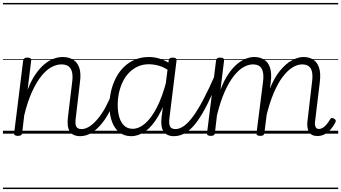

<svg xmlns="http://www.w3.org/2000/svg" viewBox="-20 -905 2310 1300"><path d="M524 17Q498 17 480.5 9Q463 1 452.5 -15Q442 -31 439 -55.5Q436 -80 440 -112L468 -344Q474 -385 468.5 -413Q463 -441 445.5 -455Q428 -469 395 -469Q364 -469 329.5 -451Q295 -433 261.5 -392Q228 -351 197.5 -285Q167 -219 144 -124L130 -4Q129 6 122 10.5Q115 15 101 15Q88 15 81 10.5Q74 6 76 -5L137 -496Q139 -506 145.5 -510.5Q152 -515 165 -515Q180 -515 186.5 -510Q193 -505 191 -494L167 -297Q191 -360 221 -403Q251 -446 282.5 -471.5Q314 -497 345 -508Q376 -519 404 -519Q444 -519 473.5 -502Q503 -485 516.5 -447Q530 -409 521 -346L494 -114Q487 -71 495 -51Q503 -31 533 -31Q543 -31 547.5 -23.5Q552 -16 551 -7Q550 2 543 9.5Q536 17 524 17ZM0 365H646V375H0ZM0 -20H646V0H0ZM0 -505H646V-500H0ZM0 -885H646V-875H0Z M522 17Q512 17 506.5 9.5Q501 2 502 -7Q503 -16 510.5 -23.5Q518 -31 532 -31Q559 -31 587 -49.5Q615 -68 642.5 -101Q670 -134 694 -178Q718 -222 738 -274Q742 -284 750 -285Q758 -286 765 -280.5Q772 -275 769 -265Q751 -208 725.5 -157Q700 -106 668 -67Q636 -28 599.5 -5.5Q563 17 522 17ZM646 365V375ZM646 -20V0ZM646 -505V-500ZM646 -885V-875Z M868 17Q823 17 790 -7.5Q757 -32 739 -79Q721 -126 721 -191Q721 -240 732 -287.5Q743 -335 764.5 -377Q786 -419 818.5 -451Q851 -483 893.5 -501Q936 -519 989 -519Q1027 -519 1064 -507Q1101 -495 1136 -471L1131 -422Q1090 -451 1054.5 -460.5Q1019 -470 988 -470Q948 -470 915 -455.5Q882 -441 856 -415Q830 -389 812.5 -354Q795 -319 786 -278.5Q777 -238 777 -194Q777 -149 787.5 -112.5Q798 -76 820.5 -54.5Q843 -33 879 -33Q920 -33 961.5 -68Q1003 -103 1041 -175.5Q1079 -248 1108 -360L1127 -308Q1095 -193 1053 -121Q1011 -49 964 -16Q917 17 868 17ZM1158 17Q1134 17 1116 9Q1098 1 1087.5 -15Q1077 -31 1073.5 -55Q1070 -79 1074 -111L1122 -495Q1123 -506 1130 -510.5Q1137 -515 1150 -515Q1165 -515 1171 -509.5Q1177 -504 1175 -493L1128 -112Q1122 -70 1130.5 -50.5Q1139 -31 1168 -31Q1177 -31 1181.5 -23.5Q1186 -16 1185 -7Q1184 2 1177.5 9.5Q1171 17 1158 17ZM646 365H1281V375H646ZM646 -20H1281V0H646ZM646 -505H1281V-500H646ZM646 -885H1281V-875H646Z M1157 17Q1147 17 1141.5 9.5Q1136 2 1137 -7Q1138 -16 1145.5 -23.5Q1153 -31 1167 -31Q1196 -31 1226 -52.5Q1256 -74 1288.5 -118.5Q1321 -163 1358 -233.5Q1395 -304 1438 -402Q1443 -412 1451.5 -412Q1460 -412 1466.5 -405.5Q1473 -399 1469 -389Q1426 -284 1388 -207.5Q1350 -131 1314 -81.5Q1278 -32 1239.5 -7.5Q1201 17 1157 17ZM1281 365V375ZM1281 -20V0ZM1281 -505V-500ZM1281 -885V-875Z M2129 16Q2108 16 2093.5 8.5Q2079 1 2071 -13Q2063 -27 2061 -48Q2059 -69 2063 -95L2092 -344Q2098 -385 2093.5 -413Q2089 -441 2072.5 -455Q2056 -469 2025 -469Q1995 -469 1961.5 -449Q1928 -429 1895 -386Q1862 -343 1832.5 -273.5Q1803 -204 1780 -105H1757Q1774 -219 1805 -298.5Q1836 -378 1876 -426.5Q1916 -475 1957.5 -497Q1999 -519 2034 -519Q2073 -519 2100.5 -501.5Q2128 -484 2140.5 -446Q2153 -408 2145 -346L2115 -97Q2111 -76 2112.5 -61.5Q2114 -47 2120.5 -39.5Q2127 -32 2139 -32Q2153 -32 2166 -40Q2179 -48 2191.5 -63Q2204 -78 2215 -97Q2219 -105 2226 -106Q2233 -107 2241 -102Q2251 -97 2253 -90.5Q2255 -84 2251 -77Q2239 -52 2220.5 -30.5Q2202 -9 2179 3.5Q2156 16 2129 16ZM1407 15Q1394 15 1387 10.5Q1380 6 1382 -5L1443 -496Q1445 -506 1451 -510.5Q1457 -515 1470 -515Q1486 -515 1492 -510Q1498 -505 1497 -494L1473 -298Q1497 -361 1526 -403.5Q1555 -446 1585.5 -471.5Q1616 -497 1645.5 -508Q1675 -519 1701 -519Q1740 -519 1768 -501.5Q1796 -484 1808.5 -446Q1821 -408 1813 -346L1770 -4Q1769 6 1762.5 10.5Q1756 15 1742 15Q1729 15 1722 10.5Q1715 6 1717 -5L1760 -344Q1766 -385 1761 -413Q1756 -441 1739.5 -455Q1723 -469 1692 -469Q1662 -469 1629 -450.5Q1596 -432 1563.5 -391Q1531 -350 1501.5 -284.5Q1472 -219 1449 -124L1435 -4Q1434 6 1427.5 10.5Q1421 15 1407 15ZM1281 365H2270V375H1281ZM1281 -20H2270V0H1281ZM1281 -505H2270V-500H1281ZM1281 -885H2270V-875H1281Z"/></svg>

Font: Playwrite GB S Guides
Style: Italic
Weight: 400
Italic angle: -7.01216°
Designer: Veronika Burian, José Scaglione
Foundry: TypeTogether
Version: Version 1.002